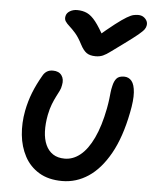

<svg xmlns="http://www.w3.org/2000/svg" viewBox="-55 -838 711 895"><g transform="rotate(5 300.0 -391.0)"><path d="M269 10Q205 10 161 -16.5Q117 -43 93 -88Q69 -133 63.5 -188Q58 -243 69 -301Q78 -347 94 -387.5Q110 -428 135 -471Q142 -484 153.5 -491.5Q165 -499 182 -499Q210 -499 223 -481Q236 -463 230 -435Q228 -421 221.5 -408Q215 -395 207 -379.5Q199 -364 190.5 -342.5Q182 -321 176 -291Q168 -249 169.5 -213Q171 -177 183 -150.5Q195 -124 217 -109.5Q239 -95 272 -95Q311 -95 345 -122.5Q379 -150 405.5 -206Q432 -262 448 -345Q453 -372 455 -389.5Q457 -407 458.5 -421.5Q460 -436 464 -452Q469 -475 480 -487.5Q491 -500 515 -500Q537 -500 550.5 -483.5Q564 -467 566.5 -430.5Q569 -394 557 -335Q534 -218 491 -141.5Q448 -65 391.5 -27.5Q335 10 269 10ZM555 -792Q570 -792 580 -785.5Q590 -779 595.5 -769Q601 -759 599 -747Q598 -738 591.5 -728.5Q585 -719 564 -701.5Q543 -684 499 -652Q464 -627 443.5 -611.5Q423 -596 408 -589.5Q393 -583 374 -583Q347 -583 331.5 -594Q316 -605 302 -632Q285 -665 269 -683Q253 -701 240.5 -712Q228 -723 221.5 -733Q215 -743 218 -757Q221 -772 236 -781Q251 -790 270 -790Q296 -790 316.5 -780.5Q337 -771 357.5 -745Q378 -719 405 -669H366Q418 -714 450.5 -739Q483 -764 502.5 -775.5Q522 -787 533.5 -789.5Q545 -792 555 -792Z"/></g></svg>

Font: Shantell Sans Medium
Style: Italic
Weight: 500
Italic angle: -11°
Designer: Stephen Nixon, Anya Danilova, Shantell Martin
Foundry: Arrow Type
Version: Version 1.011;[c5ecc13dd]